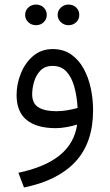

<svg xmlns="http://www.w3.org/2000/svg" viewBox="-20 -556 477 836"><path d="M231 -491.2Q231 -509.8 244.9 -522.9Q258.8 -536.1 278.3 -536.1Q298.3 -536.1 311.8 -523.2Q325.2 -510.3 325.2 -491.2Q325.2 -472.2 311.8 -459.2Q298.3 -446.3 278.3 -446.3Q258.8 -446.3 244.9 -459.5Q231 -472.7 231 -491.2ZM89.4 -491.2Q89.4 -509.8 103 -522.9Q116.7 -536.1 136.7 -536.1Q156.7 -536.1 170.2 -523.2Q183.6 -510.3 183.6 -491.2Q183.6 -472.2 170.2 -459.2Q156.7 -446.3 136.7 -446.3Q116.7 -446.3 103 -459.5Q89.4 -472.7 89.4 -491.2ZM385.3 -76.2Q385.3 64.9 308.8 147.7Q232.4 230.5 84.5 260.3L60.1 196.3Q175.8 171.9 239.7 120.4Q303.7 68.8 315.9 -13.7Q295.9 -7.3 270.5 -2.7Q245.1 2 223.1 2Q140.1 2 96.2 -33.4Q52.2 -68.8 52.2 -142.6Q52.2 -189.9 70.6 -235.8Q88.9 -281.7 124 -312Q159.2 -342.3 209.5 -342.3Q256.3 -342.3 289.6 -319.1Q322.8 -295.9 344 -257.6Q365.2 -219.2 375.2 -171.9Q385.3 -124.5 385.3 -76.2ZM225.6 -71.8Q248 -71.8 271.7 -75.7Q295.4 -79.6 317.9 -85.9Q314.9 -138.2 303.2 -179.4Q291.5 -220.7 268.8 -244.9Q246.1 -269 209 -269Q175.3 -269 155.8 -248.5Q136.2 -228 128.2 -199.2Q120.1 -170.4 120.1 -145.5Q120.1 -105.5 147.5 -88.6Q174.8 -71.8 225.6 -71.8Z"/></svg>

Font: Vazirmatn RD FD Light
Style: Regular
Weight: 300
Designer: Saber Rastikerdar
Foundry: Saber Rastikerdar
Version: Version 33.003